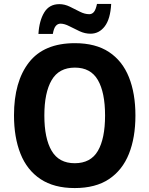

<svg xmlns="http://www.w3.org/2000/svg" viewBox="-20 -944 758 974"><path d="M667 -358Q667 -246 634 -163.5Q601 -81 533 -35.5Q465 10 359 10Q254 10 185.5 -35.5Q117 -81 84 -164Q51 -247 51 -359Q51 -530 127 -627.5Q203 -725 360 -725Q465 -725 533 -680Q601 -635 634 -552.5Q667 -470 667 -358ZM205 -358Q205 -242 242 -179Q279 -116 359 -116Q440 -116 476.5 -178.5Q513 -241 513 -358Q513 -475 476.5 -538Q440 -601 360 -601Q279 -601 242 -537.5Q205 -474 205 -358ZM175 -772Q179 -839 204.5 -881Q230 -923 281 -923Q308 -923 334.5 -910Q361 -897 385.5 -884.5Q410 -872 433 -872Q447 -872 456.5 -883.5Q466 -895 472 -924H544Q540 -848 511.5 -810.5Q483 -773 439 -773Q411 -773 384 -785.5Q357 -798 332 -811Q307 -824 287 -824Q273 -824 263 -812.5Q253 -801 248 -772Z"/></svg>

Font: Noto Sans Khmer UI SemiCondensed
Style: Bold
Weight: 700
Width: 4
Designer: Danh Hong and the Monotype Design Team
Foundry: Monotype Imaging Inc.
Version: Version 2.002; ttfautohint (v1.8.4.7-5d5b)